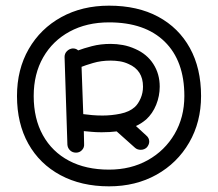

<svg xmlns="http://www.w3.org/2000/svg" viewBox="-20 -755 770 678"><path d="M365 -97Q267 -97 193.5 -136.5Q120 -176 80 -247.5Q40 -319 40 -416Q40 -510 81.5 -582Q123 -654 196.5 -694.5Q270 -735 365 -735Q466 -735 538.5 -696Q611 -657 650.5 -585.5Q690 -514 690 -416Q690 -324 648 -251.5Q606 -179 532.5 -138Q459 -97 365 -97ZM365 -156Q442 -156 502 -189.5Q562 -223 596.5 -282Q631 -341 631 -416Q631 -540 561.5 -608Q492 -676 365 -676Q286 -676 226 -643.5Q166 -611 132.5 -552.5Q99 -494 99 -416Q99 -336 131.5 -277.5Q164 -219 223.5 -187.5Q283 -156 365 -156ZM248 -216Q236 -216 227.5 -224Q219 -232 218 -244L208 -554Q208 -566 216.5 -574.5Q225 -583 237 -584Q249 -584 256 -577Q274 -584 304.5 -592Q335 -600 371 -600Q392 -600 414 -596Q436 -592 458 -582Q499 -564 521.5 -529Q544 -494 544 -449Q544 -416 531.5 -385Q519 -354 496 -333Q478 -318 460 -310L496 -277Q507 -268 507 -255Q507 -245 499 -235Q490 -226 477 -226Q465 -226 457 -233L392 -291Q368 -288 341 -288H336Q319 -288 303.5 -289.5Q288 -291 276 -292L277 -246Q278 -234 269.5 -225Q261 -216 249 -216ZM274 -352Q288 -350 305.5 -348.5Q323 -347 342 -347Q374 -347 405.5 -353.5Q437 -360 456 -377Q468 -388 476.5 -407.5Q485 -427 485 -449Q485 -507 434 -529Q419 -536 403 -538.5Q387 -541 371 -541Q337 -541 308.5 -532.5Q280 -524 268 -519Z"/></svg>

Font: Hachi Maru Pop
Style: Regular
Weight: 400
Designer: Nontynet
Foundry: Nontynet
Version: Version 1.300